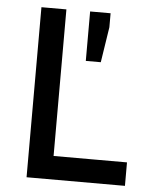

<svg xmlns="http://www.w3.org/2000/svg" viewBox="-50 -723 605 766"><g transform="rotate(5 252.0 -340.5)"><path d="M479 0H85V-681H185V-80L173 -94H479ZM362 -681V-625L340 -483H280V-681Z"/></g></svg>

Font: Gabarito
Style: Regular
Weight: 400
Designer: Leandro Assis / Alvaro Franca / Felipe Casaprima
Foundry: Naipe Foundry
Version: Version 1.000